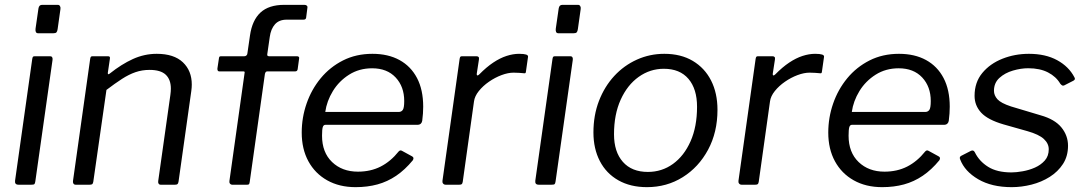

<svg xmlns="http://www.w3.org/2000/svg" viewBox="-20 -762 4487 792"><path d="M125.8 -14.3Q124.5 -4.8 121.7 -2.4Q118.8 0 108.3 0H57.2Q48 0 44.5 -4.3Q41.1 -8.6 42.1 -16.5L113 -518.8Q114.2 -526.2 116.3 -528.1Q118.3 -530 124.4 -530H186.9Q192.7 -530 195.2 -525.8Q197.7 -521.7 196.7 -514.9ZM217.7 -641.9Q216.4 -632.7 213 -628.7Q209.7 -624.7 199.2 -624.7H138.1Q130 -624.7 127.7 -630.6Q125.4 -636.5 126.7 -644.4L138.6 -727Q140.9 -742 153.5 -742H218.6Q224.4 -742 227.5 -736.8Q230.6 -731.5 229.3 -724.4Z M292.3 0Q285.8 0 282.9 -4.7Q280.1 -9.3 281.1 -15.8L352 -519.5Q353.2 -526.2 355.2 -528.1Q357.1 -530 362.4 -530H424.7Q430 -530 432.3 -527.9Q434.5 -525.7 433.3 -519.3L424.8 -462Q423.8 -451.2 433.2 -458.9Q481.2 -497.1 528.4 -518.6Q575.7 -540 626.6 -540Q697.4 -540 734.3 -505.1Q771.1 -470.2 771.1 -413.3Q771.1 -407 770.6 -400.4Q770.1 -393.8 769.1 -386.5L716.5 -13.1Q715.2 -5.4 712.3 -2.7Q709.4 0 701.4 0H643.4Q636.9 0 634.2 -4.5Q631.4 -9 632.7 -15.8L682.8 -370.6Q683.8 -377.7 684.3 -384.3Q684.8 -390.8 684.8 -396.4Q684.8 -433.7 663.8 -453.7Q642.8 -473.7 596.9 -473.7Q566.2 -473.7 538.9 -464.3Q511.7 -454.9 483.3 -436.6Q455 -418.3 419.1 -391.1L364.8 -12.1Q363.5 -4.8 360.5 -2.4Q357.5 0 348.9 0H292.3Z M1205.2 -530Q1210.2 -530 1212.6 -527.3Q1215.1 -524.6 1213.8 -520L1207.8 -476.1Q1206.2 -467.5 1197.6 -467.5H1082.2Q1075 -467.5 1072.7 -456.7L1010.1 -11.7Q1009.1 -4.3 1007 -2.1Q1005 0 998.9 0H937.4Q932.3 0 928.8 -4.4Q925.3 -8.8 926.3 -15.1L988.9 -460.9Q990.9 -467.5 984.1 -467.5H884.7Q879.8 -467.5 878.1 -471Q876.5 -474.5 876.8 -479.4L883.2 -522Q883.8 -526.6 885.5 -528.3Q887.2 -530 892.9 -530H988Q993.1 -530 996.7 -533.4Q1000.3 -536.8 1000.6 -542.4L1011.2 -615.7Q1020.2 -678.5 1054.5 -710.3Q1088.8 -742 1152.3 -742H1235.6Q1241.7 -742 1245.4 -738.9Q1249.2 -735.8 1248 -729.6L1242.8 -689.1Q1241.8 -680.9 1231.7 -680.9H1162.7Q1131.2 -680.9 1114.2 -661.7Q1097.1 -642.5 1092.7 -609.2L1082.4 -537.9Q1081.4 -530 1089.9 -530H1205.2Z M1446.8 10Q1379.7 10 1329.6 -18.2Q1279.5 -46.4 1252.1 -96.8Q1224.6 -147.3 1224.6 -215.1Q1224.6 -277.1 1244.7 -334.9Q1264.7 -392.8 1302.8 -439.1Q1341 -485.4 1394.9 -512.7Q1448.9 -540 1516.3 -540Q1581.1 -540 1628 -514.3Q1674.9 -488.5 1700.3 -440Q1725.7 -391.4 1725.7 -321.9Q1725.7 -308.2 1724.7 -293.8Q1723.7 -279.5 1721.7 -264Q1720.7 -256.5 1715.7 -251.8Q1710.7 -247.1 1701.4 -247.1H1322Q1314.4 -247.1 1311.4 -237.6Q1308.4 -228 1308.4 -202.2Q1308.4 -133.4 1349.8 -93.6Q1391.2 -53.9 1456.5 -53.9Q1508.7 -53.9 1550.1 -74.9Q1591.6 -96 1624.8 -137.6Q1629.4 -142.1 1633 -141.6Q1636.6 -141.1 1640.5 -138.6L1679.1 -117.5Q1689.9 -112.3 1682.8 -100.8Q1650.4 -61.4 1614.3 -37Q1578.3 -12.6 1537 -1.3Q1495.7 10 1446.8 10ZM1624.6 -300.2Q1635.3 -300.2 1641.3 -308.3Q1647.4 -316.5 1647.4 -345.3Q1647.4 -404.5 1612.1 -442.4Q1576.7 -480.3 1515 -480.3Q1461.7 -480.3 1420.1 -454Q1378.6 -427.8 1353.2 -386.4Q1327.9 -345 1321.7 -300.2Z M1818.7 0Q1811.7 0 1807.9 -4.7Q1804.1 -9.3 1805.1 -15.8L1876 -519.5Q1877.2 -526.2 1879.2 -528.1Q1881.1 -530 1886.4 -530H1945.4Q1951.2 -530 1954.1 -526.9Q1956.9 -523.8 1955.6 -516.3L1946.7 -458.6Q1945.7 -451.7 1949 -451Q1952.3 -450.4 1957.1 -455.2Q1986.5 -485.2 2014.6 -503.9Q2042.7 -522.6 2069.6 -531.3Q2096.5 -540 2121.1 -540Q2141.1 -540 2150.2 -537Q2159.3 -534 2158.1 -527.3L2149.7 -468.3Q2149.1 -462.8 2147.8 -461.1Q2146.5 -459.4 2143.1 -459.7Q2133 -460.8 2121.5 -461.5Q2110 -462.3 2098.2 -462.3Q2075.9 -462.3 2048.8 -452.2Q2021.8 -442.1 1997 -424.9Q1972.2 -407.7 1955.1 -386.4Q1938 -365.1 1935.2 -343.4L1888.8 -12.1Q1887.5 -4.8 1884.7 -2.4Q1881.8 0 1873.5 0H1818.7Z M2271.8 -14.3Q2270.5 -4.8 2267.7 -2.4Q2264.8 0 2254.3 0H2203.2Q2194 0 2190.5 -4.3Q2187.1 -8.6 2188.1 -16.5L2259 -518.8Q2260.2 -526.2 2262.3 -528.1Q2264.3 -530 2270.4 -530H2332.9Q2338.7 -530 2341.2 -525.8Q2343.7 -521.7 2342.7 -514.9ZM2363.7 -641.9Q2362.4 -632.7 2359 -628.7Q2355.7 -624.7 2345.2 -624.7H2284.1Q2276 -624.7 2273.7 -630.6Q2271.4 -636.5 2272.7 -644.4L2284.6 -727Q2286.9 -742 2299.5 -742H2364.6Q2370.4 -742 2373.5 -736.8Q2376.6 -731.5 2375.3 -724.4Z M2648.7 10Q2580.6 10 2530.8 -18.2Q2480.9 -46.4 2454.4 -97.5Q2427.9 -148.6 2427.9 -215.7Q2427.9 -286.4 2450.7 -345.7Q2473.6 -405 2513.8 -448.6Q2554 -492.1 2607.3 -516.1Q2660.5 -540 2720.3 -540Q2788.7 -540 2837.8 -510.8Q2886.9 -481.6 2913.3 -429.7Q2939.6 -377.7 2939.6 -308.9Q2939.6 -216.5 2900.8 -144.3Q2862 -72.2 2796.2 -31.1Q2730.4 10 2648.7 10ZM2652.4 -52.8Q2710.2 -52.8 2756 -85.8Q2801.8 -118.9 2828.5 -179.1Q2855.3 -239.4 2855.3 -321.6Q2855.3 -395.2 2819.8 -436.8Q2784.3 -478.3 2718.3 -478.3Q2661.5 -478.3 2614.6 -444.9Q2567.8 -411.5 2540.3 -350.8Q2512.8 -290 2512.8 -208.2Q2512.8 -135.6 2549.4 -94.2Q2586 -52.8 2652.4 -52.8Z M3039.7 0Q3032.7 0 3028.9 -4.7Q3025.1 -9.3 3026.1 -15.8L3097 -519.5Q3098.2 -526.2 3100.2 -528.1Q3102.1 -530 3107.4 -530H3166.4Q3172.2 -530 3175.1 -526.9Q3177.9 -523.8 3176.6 -516.3L3167.7 -458.6Q3166.7 -451.7 3170 -451Q3173.3 -450.4 3178.1 -455.2Q3207.5 -485.2 3235.6 -503.9Q3263.7 -522.6 3290.6 -531.3Q3317.5 -540 3342.1 -540Q3362.1 -540 3371.2 -537Q3380.3 -534 3379.1 -527.3L3370.7 -468.3Q3370.1 -462.8 3368.8 -461.1Q3367.5 -459.4 3364.1 -459.7Q3354 -460.8 3342.5 -461.5Q3331 -462.3 3319.2 -462.3Q3296.9 -462.3 3269.8 -452.2Q3242.8 -442.1 3218 -424.9Q3193.2 -407.7 3176.1 -386.4Q3159 -365.1 3156.2 -343.4L3109.8 -12.1Q3108.5 -4.8 3105.7 -2.4Q3102.8 0 3094.5 0H3039.7Z M3618.8 10Q3551.7 10 3501.6 -18.2Q3451.5 -46.4 3424.1 -96.8Q3396.6 -147.3 3396.6 -215.1Q3396.6 -277.1 3416.7 -334.9Q3436.7 -392.8 3474.8 -439.1Q3513 -485.4 3566.9 -512.7Q3620.9 -540 3688.3 -540Q3753.1 -540 3800 -514.3Q3846.9 -488.5 3872.3 -440Q3897.7 -391.4 3897.7 -321.9Q3897.7 -308.2 3896.7 -293.8Q3895.7 -279.5 3893.7 -264Q3892.7 -256.5 3887.7 -251.8Q3882.7 -247.1 3873.4 -247.1H3494Q3486.4 -247.1 3483.4 -237.6Q3480.4 -228 3480.4 -202.2Q3480.4 -133.4 3521.8 -93.6Q3563.2 -53.9 3628.5 -53.9Q3680.7 -53.9 3722.1 -74.9Q3763.6 -96 3796.8 -137.6Q3801.4 -142.1 3805 -141.6Q3808.6 -141.1 3812.5 -138.6L3851.1 -117.5Q3861.9 -112.3 3854.8 -100.8Q3822.4 -61.4 3786.3 -37Q3750.3 -12.6 3709 -1.3Q3667.7 10 3618.8 10ZM3796.6 -300.2Q3807.3 -300.2 3813.3 -308.3Q3819.4 -316.5 3819.4 -345.3Q3819.4 -404.5 3784.1 -442.4Q3748.7 -480.3 3687 -480.3Q3633.7 -480.3 3592.1 -454Q3550.6 -427.8 3525.2 -386.4Q3499.9 -345 3493.7 -300.2Z M4153.1 10Q4070.8 10 4015.1 -22.6Q3959.4 -55.2 3940.8 -104.1Q3936.1 -114.4 3944.7 -119.1L3984 -139.2Q3989.7 -142.3 3994 -140.9Q3998.3 -139.6 4001.2 -133.8Q4019.3 -96.7 4056.1 -73.8Q4092.8 -50.8 4152.6 -50.8Q4172.5 -50.8 4198.7 -55.5Q4225 -60.1 4249.3 -70.8Q4273.5 -81.6 4289.8 -99.9Q4306.1 -118.2 4306.1 -146.2Q4306.1 -170 4285.8 -188.8Q4265.4 -207.6 4218.4 -220.9L4119.4 -248.9Q4054.6 -267.8 4027.3 -297.3Q4000.1 -326.8 4000.1 -366.6Q4000.1 -422.5 4032.1 -461.1Q4064.1 -499.6 4115.2 -519.8Q4166.2 -540 4224.3 -540Q4292.7 -540 4340.9 -513.7Q4389.1 -487.3 4412 -443Q4414.5 -439.1 4413.8 -435.6Q4413.1 -432.1 4408.1 -429.3L4369.8 -409.7Q4365.6 -407.9 4362.1 -409.3Q4358.7 -410.7 4353.6 -416.7Q4336.6 -445.9 4303.2 -463.2Q4269.8 -480.5 4221.3 -480.5Q4191.5 -480.5 4158.4 -470.9Q4125.3 -461.2 4102.7 -440.7Q4080.1 -420.1 4080.1 -387.6Q4080.1 -368.6 4094.4 -352.6Q4108.8 -336.6 4150.5 -322.9L4272.4 -286.4Q4330.6 -270.1 4358.1 -236.6Q4385.6 -203 4385.6 -160.9Q4385.6 -117.9 4364.9 -85.8Q4344.2 -53.8 4310.1 -32.3Q4276 -10.8 4234.9 -0.4Q4193.9 10 4153.1 10Z"/></svg>

Font: Libre Franklin Thin
Style: Italic
Weight: 100
Italic angle: -8°
Designer: Pablo Impallari, Rodrigo Fuenzalida, Nhung Nguyen
Foundry: Impallari Type
Version: Version 3.000